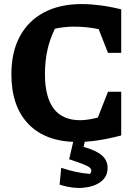

<svg xmlns="http://www.w3.org/2000/svg" viewBox="-20 -687 686 944"><path d="M362 11Q206 11 121 -76Q36 -163 36 -322Q36 -431 77.5 -508Q119 -585 196.5 -626Q274 -667 382 -667Q425 -667 474.5 -660.5Q524 -654 576 -641V-427H511L465 -544Q403 -556 345 -556Q297 -556 250 -546Q225 -495 213 -440.5Q201 -386 201 -323Q201 -96 374 -96Q412 -96 461 -109L511 -236H576V-21Q455 11 362 11ZM346 -16H403L391 35Q454 53 481.5 77.5Q509 102 509 138Q509 181 476.5 206Q444 231 390.5 236Q337 241 273 221L281 138Q316 150 350.5 157.5Q385 165 421 168Q429 162 429 152Q429 144 421 137Q413 130 389.5 120.5Q366 111 320 96Z"/></svg>

Font: Piazzolla SC
Style: Bold
Weight: 700
Designer: Juan Pablo del Peral
Foundry: Huerta Tipografica
Version: Version 1.330